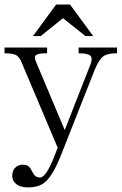

<svg xmlns="http://www.w3.org/2000/svg" viewBox="-20 -688 540 850"><path d="M0 -477.5V-452.1Q35.2 -452.1 50.8 -444.3Q61.5 -438.5 71.3 -421.9L235.4 -34.2L216.8 13.7Q200.2 53.7 186.5 74.2Q170.9 97.7 157.2 97.7Q142.6 97.7 133.8 88.9Q128.9 84 122.1 70.3Q114.3 55.7 108.4 49.8Q97.7 41 82 41Q59.6 41 45.9 55.7Q34.2 69.3 34.2 90.8Q34.2 111.3 49.8 125Q68.4 141.6 104.5 141.6Q152.3 141.6 179.7 118.2Q214.8 87.9 250 -1L400.4 -381.8Q418.9 -425.8 439.5 -440.4Q458 -452.1 498 -452.1V-477.5H328.1V-452.1Q367.2 -452.1 379.9 -441.4Q390.6 -430.7 381.8 -406.2L266.6 -112.3L138.7 -416Q129.9 -437.5 139.6 -444.3Q149.4 -452.1 188.5 -452.1V-477.5ZM392.6 -528.3 290 -668H228.5L126 -528.3H160.2L258.8 -607.4L358.4 -528.3Z"/></svg>

Font: BatangChe
Style: Regular
Weight: 400
Monospace: yes
Version: Version 2.21